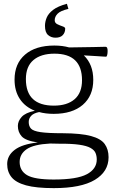

<svg xmlns="http://www.w3.org/2000/svg" viewBox="-20 -763 614 1016"><path d="M264 -160.5Q222 -160.5 187 -170Q157.5 -164 144.8 -150Q132 -136 132 -117.5Q132 -95.5 144 -82.5Q156 -69.5 194.5 -63.8Q233 -58 312.5 -58Q409 -57.5 461.5 -43.2Q514 -29 534.2 -0.8Q554.5 27.5 554.5 69Q554.5 145 481.8 188.8Q409 232.5 264.5 232.5Q171.5 232.5 117.8 217.8Q64 203 41 174.5Q18 146 18 105Q18 60 58 29.8Q98 -0.5 180 -9Q115.5 -18.5 95 -41.2Q74.5 -64 74.5 -96.5Q74.5 -122 94.5 -144.2Q114.5 -166.5 164.5 -177Q113 -197 85 -239.2Q57 -281.5 57 -341.5Q57 -426.5 112.8 -474.2Q168.5 -522 267.5 -522Q310.5 -522 346 -512Q424 -512.5 475 -514Q526 -515.5 539 -515.5Q549.5 -515.5 549.5 -493.5Q549.5 -480.5 547.2 -471.8Q545 -463 541 -463Q535 -463 525 -463.8Q515 -464.5 491.8 -466Q468.5 -467.5 423.5 -470Q473.5 -422 473.5 -340.5Q473.5 -256 418 -208.2Q362.5 -160.5 264 -160.5ZM265 -204Q335.5 -204 374.8 -238Q414 -272 414 -338.5Q414 -479 268 -479Q197 -479 157 -445.2Q117 -411.5 117 -344.5Q117 -204 265 -204ZM84 94Q84 140.5 123.2 163.8Q162.5 187 264.5 187Q387 187 439.5 159Q492 131 492 81Q492 62 485.5 46.5Q479 31 459 19.8Q439 8.5 399.5 2.8Q360 -3 294 -2.5Q268 -2.5 245.5 -3.5Q158.5 1 121.2 26.5Q84 52 84 94ZM325 -611.5Q325 -591 312.2 -577.2Q299.5 -563.5 273.5 -563.5Q250.5 -563.5 234.2 -577.8Q218 -592 218 -626.5Q218 -647.5 227 -669.5Q236 -691.5 261 -710.8Q286 -730 334 -743L342 -716Q299.5 -706 284.5 -690.2Q269.5 -674.5 269.5 -656Q269.5 -641.5 283.5 -634.8Q297.5 -628 311.2 -623.5Q325 -619 325 -611.5Z"/></svg>

Font: Newsreader 6pt Light
Style: Regular
Weight: 300
Designer: Hugues Gentile
Foundry: Production Type
Version: Version 1.003; ttfautohint (v1.8.3)